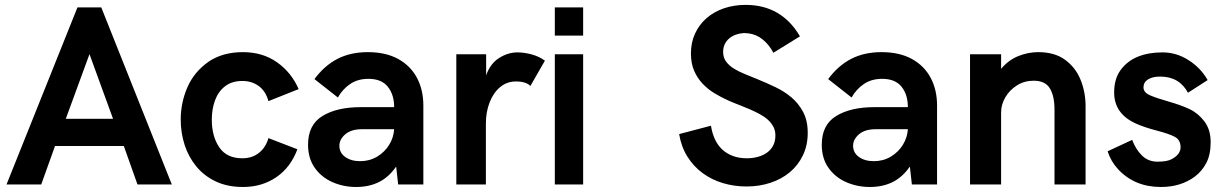

<svg xmlns="http://www.w3.org/2000/svg" viewBox="-20 -736 4870 766"><path d="M665.5 0H528.5L474 -153.5H199.5L144.5 0H6L289 -706.5H384ZM431 -262 337 -520 242.5 -262Z M950 10Q887.5 10 841 -12Q794.5 -34 763.2 -72Q732 -110 716.5 -158.2Q701 -206.5 701 -259Q701 -326.5 727.8 -388Q754.5 -449.5 813 -490.5Q869 -528 949 -528Q1028 -528 1085.2 -487.5Q1142.5 -447 1171.5 -380.5L1051 -332.5Q1040 -372.5 1012.2 -392.8Q984.5 -413 947 -413Q905 -413 877.8 -391.8Q850.5 -370.5 837.8 -335.5Q825 -300.5 825 -259Q825 -192 854.8 -148.2Q884.5 -104.5 947 -104.5Q986 -104.5 1013.2 -126.2Q1040.5 -148 1051 -185L1166.5 -140.5Q1139.5 -68 1082.2 -29Q1025 10 950 10Z M1401 10Q1350 10 1306 -9.5Q1262 -29 1235.5 -66.8Q1209 -104.5 1209 -159Q1209 -238 1266.5 -273.2Q1324 -308.5 1419 -308.5H1552.5Q1552.5 -358.5 1527.2 -390Q1502 -421.5 1450 -421.5Q1407 -421.5 1376.5 -400.5Q1346 -379.5 1328 -347L1234.5 -420.5Q1274.5 -474.5 1326.5 -501.2Q1378.5 -528 1447.5 -528Q1519 -528 1568.5 -500.8Q1618 -473.5 1643.5 -425.5Q1669 -377.5 1669 -315V0H1568.5L1560.5 -71.5Q1531 -29 1491.5 -9.5Q1452 10 1401 10ZM1417 -93Q1454.5 -93 1484.8 -111.2Q1515 -129.5 1532.8 -158.5Q1550.5 -187.5 1552.5 -220.5H1424.5Q1381 -220.5 1357.5 -200.2Q1334 -180 1334 -154.5Q1334 -126.5 1357.2 -109.8Q1380.5 -93 1417 -93Z M1918.5 0H1800.5V-519.5H1919.5V-435.5Q1936 -482.5 1971.5 -504.8Q2007 -527 2044 -527Q2071 -527 2100.8 -519Q2130.5 -511 2154 -494L2096 -393Q2078.5 -411 2038.5 -411Q2002 -411 1975 -388.2Q1948 -365.5 1933.2 -327.2Q1918.5 -289 1918.5 -243.5Z M2306.5 0H2193.5V-519.5H2306.5ZM2306.5 -594H2193.5V-706.5H2306.5Z M2958.5 8Q2909 8 2864 -5.5Q2819 -19 2783 -45.5Q2747 -72 2722.5 -111Q2698 -150 2689.5 -201L2816.5 -234.5Q2821 -205 2832 -181Q2843 -157 2861 -140Q2879 -123 2903.8 -113.8Q2928.5 -104.5 2960 -104.5Q2981.5 -104.5 3002 -109.8Q3022.5 -115 3038.5 -126Q3054.5 -137 3064 -154.2Q3073.5 -171.5 3073.5 -195.5Q3073.5 -215 3065.5 -230.2Q3057.5 -245.5 3043.8 -258Q3030 -270.5 3011.5 -280.5Q2993 -290.5 2972.5 -299.5Q2952 -308.5 2930.2 -316.8Q2908.5 -325 2888 -334Q2858.5 -347 2831.2 -363.5Q2804 -380 2783 -402.2Q2762 -424.5 2749.2 -454Q2736.5 -483.5 2736.5 -522.5Q2736.5 -566.5 2753 -602.2Q2769.5 -638 2798.8 -663.5Q2828 -689 2868 -702.8Q2908 -716.5 2955 -716.5Q3026.5 -716.5 3080.8 -685Q3135 -653.5 3171.5 -591L3065.5 -525.5Q3049 -557 3023.5 -578Q2998 -599 2965 -603Q2957.5 -604 2951 -604H2946.5Q2931 -603 2916.5 -598Q2902 -593 2890.5 -583.8Q2879 -574.5 2872 -560.8Q2865 -547 2865 -529Q2865 -506 2877 -490Q2889 -474 2908.5 -462Q2928 -450 2953 -440Q2978 -430 3004.5 -419Q3038.5 -405 3073.8 -388.2Q3109 -371.5 3137.5 -347.5Q3166 -323.5 3184.2 -289.2Q3202.5 -255 3202.5 -206Q3202.5 -156.5 3183.5 -116.8Q3164.5 -77 3131.5 -49.2Q3098.5 -21.5 3054 -6.8Q3009.5 8 2958.5 8Z M3450.5 10Q3399.5 10 3355.5 -9.5Q3311.5 -29 3285 -66.8Q3258.5 -104.5 3258.5 -159Q3258.5 -238 3316 -273.2Q3373.5 -308.5 3468.5 -308.5H3602Q3602 -358.5 3576.8 -390Q3551.5 -421.5 3499.5 -421.5Q3456.5 -421.5 3426 -400.5Q3395.5 -379.5 3377.5 -347L3284 -420.5Q3324 -474.5 3376 -501.2Q3428 -528 3497 -528Q3568.5 -528 3618 -500.8Q3667.5 -473.5 3693 -425.5Q3718.5 -377.5 3718.5 -315V0H3618L3610 -71.5Q3580.5 -29 3541 -9.5Q3501.5 10 3450.5 10ZM3466.5 -93Q3504 -93 3534.2 -111.2Q3564.5 -129.5 3582.2 -158.5Q3600 -187.5 3602 -220.5H3474Q3430.5 -220.5 3407 -200.2Q3383.5 -180 3383.5 -154.5Q3383.5 -126.5 3406.8 -109.8Q3430 -93 3466.5 -93Z M4311 0H4187V-299Q4187 -353 4168.5 -383.5Q4150 -414 4104 -414Q4067 -414 4037.5 -395.5Q4008 -377 3991 -348Q3974 -319 3974 -287.5V0H3850V-519.5H3974V-461.5Q4004 -497 4043.2 -512.5Q4082.5 -528 4122 -528Q4187.5 -528 4229.2 -497.5Q4271 -467 4291 -417.8Q4311 -368.5 4311 -312Z M4611.5 10Q4507 10 4441 -60.5Q4411.5 -92.5 4399 -132.5L4497 -178Q4510.5 -141 4535.5 -116Q4560.5 -91 4598 -91Q4635 -91 4653.5 -100.5Q4690 -119.5 4690 -148.5Q4690 -177.5 4667.5 -189.8Q4645 -202 4595 -215Q4545 -228 4512 -243Q4425 -282 4425 -367Q4425 -422.5 4451.8 -458Q4478.5 -493.5 4520.5 -510.2Q4562.5 -527 4618 -527Q4673.5 -527 4722 -496Q4770.5 -465 4798 -416.5L4719.5 -366Q4685 -430.5 4608.5 -430.5Q4577.5 -430.5 4559.8 -419Q4542 -407.5 4542 -387.5Q4542 -367.5 4567.2 -356.2Q4592.5 -345 4641.8 -331Q4691 -317 4725.2 -301Q4759.5 -285 4784.8 -252Q4810 -219 4810 -169Q4810 -119 4792.8 -86Q4775.5 -53 4747 -31.5Q4691 10 4611.5 10Z"/></svg>

Font: Acari Sans
Style: Bold
Weight: 700
Designer: Alfredo Marco Pradil and Stefan Peev (font) & Cristiano Sobral (main changes)
Foundry: Alfredo Marco Pradil and Stefan Peev (font) & Cristiano Sobral (main changes)
Version: Version 1.063; ttfautohint (v1.8.3)